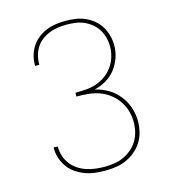

<svg xmlns="http://www.w3.org/2000/svg" viewBox="-111 -832 823 930"><g transform="rotate(-15 300.0 -367.5)"><path d="M303 8Q277 8 251.5 5Q226 2 202 -7Q178 -16 156.5 -30.5Q135 -45 120 -66Q105 -87 97 -111.5Q89 -136 89 -162V-165H110V-162Q110 -139 117 -117Q124 -95 138 -76.5Q152 -58 171 -45Q190 -32 212 -24.5Q234 -17 257 -14Q280 -11 303 -11Q327 -11 351.5 -14.5Q376 -18 398.5 -28Q421 -38 440 -54Q459 -70 471.5 -90.5Q484 -111 490 -135Q496 -159 496 -184Q496 -212 488 -240Q480 -268 463.5 -292Q447 -316 423.5 -333.5Q400 -351 373 -360.5Q346 -370 317.5 -372.5Q289 -375 260 -375V-394Q286 -394 313 -396Q340 -398 365 -406.5Q390 -415 411.5 -430.5Q433 -446 448.5 -467.5Q464 -489 472 -515Q480 -541 480 -567Q480 -590 474.5 -611.5Q469 -633 457.5 -652Q446 -671 428.5 -685.5Q411 -700 390.5 -709Q370 -718 347.5 -721Q325 -724 303 -724Q281 -724 259.5 -721Q238 -718 217.5 -710Q197 -702 179.5 -689Q162 -676 150 -658Q138 -640 132 -618.5Q126 -597 126 -575V-570H105V-576Q105 -601 112 -624.5Q119 -648 132.5 -668Q146 -688 165.5 -703Q185 -718 207.5 -727Q230 -736 254.5 -739.5Q279 -743 303 -743Q328 -743 352.5 -739.5Q377 -736 400 -726Q423 -716 442.5 -700Q462 -684 475 -662.5Q488 -641 494.5 -617Q501 -593 501 -568Q501 -536 490.5 -505.5Q480 -475 460.5 -450Q441 -425 413 -408.5Q385 -392 354 -385Q389 -377 419.5 -359Q450 -341 472 -313.5Q494 -286 505.5 -252.5Q517 -219 517 -183Q517 -156 510.5 -129.5Q504 -103 489.5 -80Q475 -57 454 -39.5Q433 -22 408.5 -11Q384 0 357 4Q330 8 303 8Z"/></g></svg>

Font: Iosevka Aile Thin
Style: Regular
Weight: 100
Designer: Belleve Invis
Foundry: Belleve Invis
Version: Version 31.1.0; ttfautohint (v1.8.4)